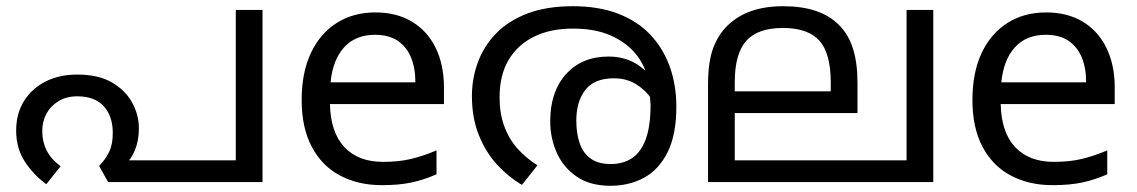

<svg xmlns="http://www.w3.org/2000/svg" viewBox="-20 -586 3659 618"><path d="M229 -346Q297 -346 340.5 -320.5Q384 -295 405.5 -255.5Q427 -216 427 -173Q427 -133 414 -102Q401 -71 382 -57L357 -70H739V-554H825V0H328L299 -52Q319 -72 331 -96.5Q343 -121 343 -158Q343 -212 314 -244Q285 -276 229 -276Q194 -276 168.5 -260.5Q143 -245 129.5 -220Q116 -195 116 -164Q116 -130 130 -102Q144 -74 175 -51L129 7Q87 -24 59.5 -66.5Q32 -109 32 -166Q32 -219 56.5 -259.5Q81 -300 125.5 -323Q170 -346 229 -346Z M1188 -546Q1257 -546 1306.5 -516Q1356 -486 1382.5 -431.5Q1409 -377 1409 -304V-251H1042Q1044 -160 1088.5 -112.5Q1133 -65 1213 -65Q1264 -65 1303.5 -74.5Q1343 -84 1385 -102V-25Q1344 -7 1304 1.5Q1264 10 1209 10Q1133 10 1074.5 -21Q1016 -52 983.5 -113.5Q951 -175 951 -264Q951 -352 980.5 -415Q1010 -478 1063.5 -512Q1117 -546 1188 -546ZM1187 -474Q1124 -474 1087.5 -433.5Q1051 -393 1044 -321H1317Q1317 -367 1303 -401Q1289 -435 1260.5 -454.5Q1232 -474 1187 -474Z M1824 -566Q1907 -566 1969.5 -542Q2032 -518 2073.5 -474Q2115 -430 2136 -371Q2157 -312 2157 -242Q2157 -153 2129 -96.5Q2101 -40 2053 -14Q2005 12 1945 12Q1880 12 1837 -17Q1794 -46 1772.5 -93.5Q1751 -141 1751 -196Q1751 -291 1802 -347.5Q1853 -404 1939 -404Q1995 -404 2036.5 -375Q2078 -346 2102 -301Q2126 -256 2128 -206L2103 -209Q2096 -240 2076.5 -268.5Q2057 -297 2026.5 -315.5Q1996 -334 1956 -334Q1893 -334 1864 -296.5Q1835 -259 1835 -198Q1835 -156 1846 -124.5Q1857 -93 1881.5 -75.5Q1906 -58 1945 -58Q1986 -58 2014.5 -77Q2043 -96 2058.5 -138Q2074 -180 2074 -248Q2074 -250 2072.5 -270Q2071 -290 2067 -310Q2066 -315 2066 -323Q2066 -331 2064 -335Q2055 -378 2025 -414Q1995 -450 1945 -472Q1895 -494 1824 -494Q1752 -494 1699 -468Q1646 -442 1617 -393Q1588 -344 1588 -273Q1588 -221 1603 -180Q1618 -139 1645.5 -108Q1673 -77 1710 -54L1660 9Q1617 -16 1580.5 -55.5Q1544 -95 1521.5 -150.5Q1499 -206 1499 -277Q1499 -333 1518 -385Q1537 -437 1576.5 -478Q1616 -519 1677.5 -542.5Q1739 -566 1824 -566Z M2984 -554V0H2259V-313Q2259 -387 2275.5 -431Q2292 -475 2322 -504Q2354 -535 2398.5 -550.5Q2443 -566 2501 -566Q2561 -566 2605.5 -551Q2650 -536 2679 -507Q2711 -476 2725.5 -429.5Q2740 -383 2740 -322V-222H2345V-70H2898V-554ZM2500 -496Q2419 -496 2382 -454.5Q2345 -413 2345 -321V-292H2654V-320Q2654 -415 2617 -455.5Q2580 -496 2500 -496Z M3347 -546Q3416 -546 3465.5 -516Q3515 -486 3541.5 -431.5Q3568 -377 3568 -304V-251H3201Q3203 -160 3247.5 -112.5Q3292 -65 3372 -65Q3423 -65 3462.5 -74.5Q3502 -84 3544 -102V-25Q3503 -7 3463 1.5Q3423 10 3368 10Q3292 10 3233.5 -21Q3175 -52 3142.5 -113.5Q3110 -175 3110 -264Q3110 -352 3139.5 -415Q3169 -478 3222.5 -512Q3276 -546 3347 -546ZM3346 -474Q3283 -474 3246.5 -433.5Q3210 -393 3203 -321H3476Q3476 -367 3462 -401Q3448 -435 3419.5 -454.5Q3391 -474 3346 -474Z"/></svg>

Font: mlyalm115
Style: Regular
Weight: 400
Designer: Jelle Bosma - Monotype Design Team
Foundry: Monotype Imaging Inc.
Version: Version 2.103